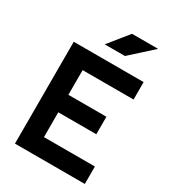

<svg xmlns="http://www.w3.org/2000/svg" viewBox="-215 -1019 1015 1132"><g transform="rotate(30 293.0 -453.0)"><path d="M69.8 0H545.4V-118.7H198.7V-287.6H457.5V-406.7H198.7V-574.7H545.4V-693.4H69.8ZM235.4 -771.5H373L521.5 -905.8H343.8Z"/></g></svg>

Font: Cascadia Mono NF
Style: Bold
Weight: 700
Monospace: yes
Designer: Aaron Bell
Foundry: Saja Typeworks
Version: Version 2404.023